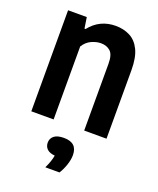

<svg xmlns="http://www.w3.org/2000/svg" viewBox="-146 -643 804 974"><g transform="rotate(20 255.5 -156.0)"><path d="M54 0V-545.5H155L164 -486.5H170Q223 -554 309.5 -554Q352 -554 386.2 -536.5Q420.5 -519 440.2 -478.5Q460 -438 460 -369.5V0H339.5V-361Q339.5 -409.5 319.8 -427.5Q300 -445.5 268.5 -445.5Q245 -445.5 218.5 -433.8Q192 -422 174.5 -394V0ZM218 242.5Q238 200.5 242.5 170.5Q214 168 200.2 154.5Q186.5 141 186.5 120.5Q186.5 97.5 203.8 83.8Q221 70 256.5 70Q328.5 70 328.5 137Q328.5 161.5 318.8 190.5Q309 219.5 294.5 242.5Z"/></g></svg>

Font: Encode Sans Cnd SmBold
Style: Regular
Weight: 600
Width: 3
Designer: Multiple Designers
Foundry: Impallari Type
Version: Version 3.002; ttfautohint (v1.8.3) -l 8 -r 50 -G 200 -x 14 